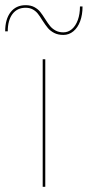

<svg xmlns="http://www.w3.org/2000/svg" viewBox="-72 -722 339 742"><path d="M93 -493H103V0H93ZM92 -643Q82 -659.5 74.2 -669.2Q66.5 -679 54.8 -685.5Q43 -692 27 -692Q-5.5 -692 -23.8 -667.8Q-42 -643.5 -42 -601H-52Q-52 -648 -31 -675Q-10 -702 27 -702Q46.5 -702 60.2 -694.8Q74 -687.5 82.8 -676.8Q91.5 -666 102.5 -648.5Q113.5 -631 121.8 -621Q130 -611 142.8 -604Q155.5 -597 173 -597Q191.5 -597 206 -609.5Q220.5 -622 228.8 -644.8Q237 -667.5 237 -697H247Q247 -665 237.8 -640Q228.5 -615 211.5 -601Q194.5 -587 173 -587Q152 -587 137.2 -594.8Q122.5 -602.5 113.2 -613.5Q104 -624.5 92 -643Z"/></svg>

Font: HK Grotesk Thin
Style: Regular
Weight: 100
Designer: Alfredo Marco Pradil
Foundry: Hanken Design Co.
Version: Version 3.001